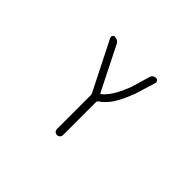

<svg xmlns="http://www.w3.org/2000/svg" viewBox="-144 -818 1288 1288"><g transform="rotate(45 500.0 -174.5)"><path d="M506.8 -210Q509.8 -203.1 515.6 -207Q540 -226.6 564.5 -261.7Q592.8 -302.7 625 -384.8L664.1 -517.6Q667 -530.3 677.2 -537.6Q687.5 -544.9 700.2 -544.9Q710.9 -544.9 716.8 -536.1Q721.7 -530.3 721.7 -524.4Q721.7 -521.5 720.7 -517.6L676.8 -374Q641.6 -281.2 607.4 -230.5Q575.2 -184.6 535.2 -158.2Q529.3 -154.3 529.3 -146.5V168Q529.3 179.7 521 188Q512.7 196.3 500.5 196.3Q488.3 196.3 480 188Q471.7 179.7 471.7 168V-152.3Q471.7 -160.2 468.8 -167L292 -517.6Q290 -522.5 290 -526.4Q290 -531.2 293 -536.1Q297.9 -544.9 308.6 -544.9Q338.9 -544.9 352.5 -517.6Z"/></g></svg>

Font: Rounded Mgen+ 1m light
Style: Regular
Weight: 200
Designer: [Source Han Sans]
Ryoko NISHIZUKA  (kana & ideographs); Paul D. Hunt (Latin, Greek & Cyrillic); Wenlong ZHANG  (bopomofo
Version: Version 1.059.20150602